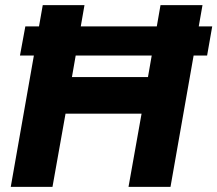

<svg xmlns="http://www.w3.org/2000/svg" viewBox="-20 -730 849 750"><path d="M22 0 147 -710H310L261 -429H558L607 -710H771L646 0H482L533 -286H236L185 0ZM58 -513 79 -627H809L789 -513Z"/></svg>

Font: Livvic
Style: Bold Italic
Weight: 700
Italic angle: -10°
Designer: Jacques Le Bailly, Baron von Fonthausen
Version: Version 1.001; ttfautohint (v1.8.2)